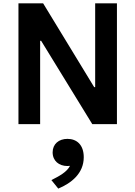

<svg xmlns="http://www.w3.org/2000/svg" viewBox="-20 -750 818 1160"><path d="M537.5 0H686.5V-730H555V-223.5H549L240.5 -730H91.5V0H222.5V-503.5H228.5ZM290.5 338 332 389.5C410 357 486 298.5 486 200C486 124 443 89 387.5 89C335.5 89 298 120 298 170.5C298 222 336.5 253 387 253C392.5 253 398 252.5 403 252C383.5 290 338 314 290.5 338Z"/></svg>

Font: Monaspace Neon Wide
Style: Bold
Weight: 700
Width: 7
Designer: Riley Cran & the Lettermatic Team
Foundry: Lettermatic
Version: Version 1.000 (Monaspace Neon)